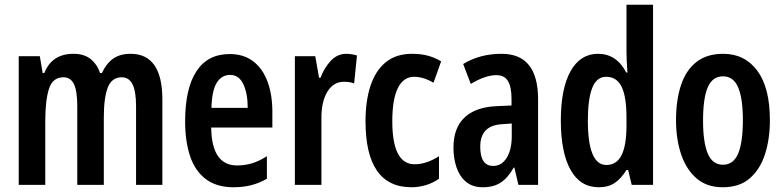

<svg xmlns="http://www.w3.org/2000/svg" viewBox="-20 -780 3306 810"><path d="M531 -553Q665 -553 665 -360V0H554V-331Q554 -395 539 -424.5Q524 -454 494 -454Q452 -454 435 -411.5Q418 -369 418 -284V0H306V-332Q306 -396 292 -425Q278 -454 248 -454Q202 -454 186.5 -405Q171 -356 171 -269V0H59V-543H148L160 -472H167Q199 -553 290 -553Q336 -553 363.5 -530Q391 -507 402 -472H410Q429 -513 458 -533Q487 -553 531 -553Z M949 -552Q1008 -552 1048 -521.5Q1088 -491 1108.5 -436Q1129 -381 1129 -309V-242H871Q873 -82 980 -82Q1013 -82 1043 -91Q1073 -100 1106 -121V-26Q1045 10 966 10Q893 10 847.5 -25Q802 -60 781.5 -122.5Q761 -185 761 -268Q761 -406 808.5 -479Q856 -552 949 -552ZM951 -464Q915 -464 894.5 -431Q874 -398 872 -325H1025Q1025 -386 1006.5 -425Q988 -464 951 -464Z M1441 -553Q1462 -553 1486 -546L1474 -428Q1457 -435 1431 -435Q1386 -435 1360.5 -392Q1335 -349 1336 -279V0H1224V-543H1310L1326 -452H1332Q1348 -494 1375.5 -523.5Q1403 -553 1441 -553Z M1716 10Q1522 10 1522 -269Q1522 -354 1543 -418Q1564 -482 1607.5 -517.5Q1651 -553 1718 -553Q1756 -553 1785.5 -545Q1815 -537 1841 -521L1809 -431Q1766 -456 1727 -456Q1682 -456 1658.5 -408.5Q1635 -361 1635 -269Q1635 -87 1729 -87Q1779 -87 1832 -121V-26Q1807 -8 1776.5 1Q1746 10 1716 10Z M2096 -553Q2174 -553 2212 -504.5Q2250 -456 2250 -362V0H2167L2150 -73H2147Q2124 -31 2093.5 -10.5Q2063 10 2017 10Q1973 10 1945.5 -13.5Q1918 -37 1905.5 -75Q1893 -113 1893 -157Q1893 -240 1939.5 -284Q1986 -328 2073 -332L2138 -335V-362Q2138 -413 2123 -438Q2108 -463 2074 -463Q2028 -463 1966 -426L1934 -510Q2004 -553 2096 -553ZM2098 -256Q2006 -251 2006 -161Q2006 -80 2061 -80Q2096 -80 2117.5 -114Q2139 -148 2139 -207V-259Z M2506 10Q2428 10 2387 -63.5Q2346 -137 2346 -272Q2346 -406 2387 -479.5Q2428 -553 2503 -553Q2581 -553 2622 -474H2627Q2625 -502 2624 -523Q2623 -544 2623 -559V-760H2735V0H2645L2630 -63H2623Q2600 -26 2573 -8Q2546 10 2506 10ZM2538 -84Q2581 -84 2602 -125Q2623 -166 2623 -252V-283Q2623 -372 2602.5 -414Q2582 -456 2537 -456Q2497 -456 2478.5 -409Q2460 -362 2460 -272Q2460 -84 2538 -84Z M3228 -273Q3228 -194 3207.5 -130Q3187 -66 3143.5 -28Q3100 10 3029 10Q2962 10 2918.5 -27.5Q2875 -65 2853.5 -129Q2832 -193 2832 -273Q2832 -358 2853 -421Q2874 -484 2918 -518.5Q2962 -553 3031 -553Q3122 -553 3175 -481.5Q3228 -410 3228 -273ZM2946 -271Q2946 -179 2966 -132Q2986 -85 3030 -85Q3074 -85 3094 -132Q3114 -179 3114 -273Q3114 -365 3094 -411.5Q3074 -458 3030 -458Q2986 -458 2966 -412Q2946 -366 2946 -271Z"/></svg>

Font: Noto Sans ExtraCondensed SemiBold
Style: Regular
Weight: 600
Width: 2
Designer: Monotype Design Team
Foundry: Monotype Imaging Inc.
Version: Version 2.013; ttfautohint (v1.8.4.7-5d5b)